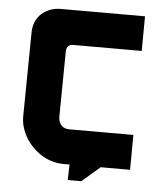

<svg xmlns="http://www.w3.org/2000/svg" viewBox="-50 -656 647 762"><g transform="rotate(5 273.5 -275.0)"><path d="M492 -139 491 0H374L302 62H248L250 0H227Q167 0 119 -39Q69 -80 54 -139Q50 -154 50 -173L54 -508Q54 -554 84 -583Q116 -612 162 -612H497L496 -474H223Q198 -474 196 -448L193 -182Q193 -177 194 -173Q203 -139 237 -139Z"/></g></svg>

Font: Covid19
Style: Regular
Weight: 400
Designer: Peter Wiegel
Foundry: (c) CAT - Ing. Peter Wiegel.  for Rudolf Maass + Partner GmbH
Version: Version 001.000